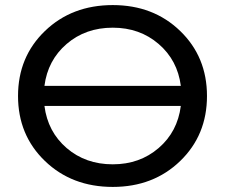

<svg xmlns="http://www.w3.org/2000/svg" viewBox="-20 -728 888 756"><path d="M424 -708Q584 -708 689.5 -606Q795 -504 795 -350Q795 -196 689.5 -94Q584 8 424 8Q263 8 157 -94Q51 -196 51 -350Q51 -504 157 -606Q263 -708 424 -708ZM424 -619Q317 -619 242.5 -555Q168 -491 155 -390H692Q679 -491 604.5 -555Q530 -619 424 -619ZM424 -81Q530 -81 604.5 -145Q679 -209 692 -311H155Q168 -209 242.5 -145Q317 -81 424 -81Z"/></svg>

Font: false
Style: Regular
Weight: 500
Designer: Julieta Ulanovsky
Foundry: Julieta Ulanovsky
Version: Version 7.222;hotconv 1.0.109;makeotfexe 2.5.65596